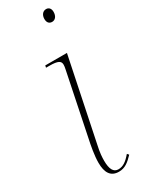

<svg xmlns="http://www.w3.org/2000/svg" viewBox="-201 -772 616 813"><g transform="rotate(-30 107.5 -365.5)"><path d="M189 -681C204 -681 215 -694 215 -715C215 -732 206 -741 193 -741C176 -741 166 -726 166 -708C166 -689 176 -681 189 -681ZM117 10C147 10 166 -6 190 -31L183 -39C161 -13 143 0 120 0C96 0 85 -21 85 -62C85 -77 86 -100 94 -135L177 -536H71L69 -526H85C128 -526 140 -518 140 -500C140 -494 139 -487 137 -478L76 -181C68 -144 60 -101 60 -66C60 -19 76 10 117 10Z"/></g></svg>

Font: Noto Serif Display Condensed Thin
Style: Italic
Weight: 100
Width: 3
Italic angle: -12°
Designer: Monotype Design Team
Foundry: Monotype Imaging Inc.
Version: Version 2.009